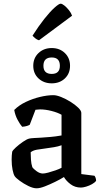

<svg xmlns="http://www.w3.org/2000/svg" viewBox="-20 -1015 549 1039"><path d="M178 4Q159 4 133.5 -8.5Q108 -21 87 -36.5Q66 -52 60 -61Q53 -71 48 -96Q43 -121 43 -151Q43 -175 46 -194Q49 -202 66 -217.5Q83 -233 104 -247.5Q125 -262 138 -265Q146 -267 163.5 -268Q181 -269 201 -270Q228 -272 253.5 -274Q279 -276 313 -282V-394Q292 -406 259 -414.5Q226 -423 197 -423Q190 -423 183.5 -422Q177 -421 172 -421L141 -340Q137 -337 126 -333.5Q115 -330 100 -329Q89 -341 75.5 -366Q62 -391 57 -420Q83 -446 120 -463.5Q157 -481 196.5 -490.5Q236 -500 269 -500Q286 -500 311 -490Q336 -480 361 -464.5Q386 -449 403 -432.5Q420 -416 420 -404V-73L491 -64Q494 -61 497 -53.5Q500 -46 500 -36Q493 -27 478 -18.5Q463 -10 446 -5Q429 0 418 0Q386 0 362 -18Q338 -36 326 -57Q307 -45 278.5 -31Q250 -17 223 -6.5Q196 4 178 4ZM212 -76Q222 -76 241 -81Q260 -86 280 -93Q300 -100 313 -107V-229Q294 -222 272 -218.5Q250 -215 228 -212Q202 -209 180 -205Q158 -201 146 -191Q146 -174 147.5 -151Q149 -128 155 -110Q160 -102 177.5 -89Q195 -76 212 -76ZM260 -564Q217 -564 188.5 -590.5Q160 -617 160 -659Q160 -701 188.5 -728Q217 -755 260 -755Q303 -755 331 -728Q359 -701 359 -659Q359 -617 331 -590.5Q303 -564 260 -564ZM260 -615Q304 -615 304 -659Q304 -704 260 -704Q215 -704 215 -659Q215 -615 260 -615ZM191 -797Q180 -800 170.5 -808Q161 -816 156 -822Q189 -874 220 -913Q251 -952 275 -973.5Q299 -995 308 -995Q316 -995 328.5 -985Q341 -975 353 -960Q365 -945 370 -930Z"/></svg>

Font: Texturina 72pt SemiBold
Style: Regular
Weight: 600
Designer: Guillermo Torres Carreño
Foundry: Omnibus-Type
Version: Version 1.002; ttfautohint (v1.8.3)